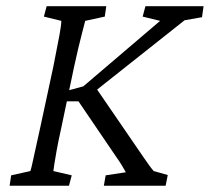

<svg xmlns="http://www.w3.org/2000/svg" viewBox="-20 -593 670 613"><path d="M311.5 0 317.4 -33.2 381.8 -43Q376 -53.7 368.2 -66.4Q360.4 -79.1 350.6 -92.8L230.5 -269.5H185.5L192.4 -302.7L246.1 -317.4L491.2 -526.4L435.5 -540L444.3 -573.2H629.9L625 -538.1L569.3 -528.3L277.3 -296.9L280.3 -321.3L418.9 -119.1Q429.7 -103.5 439 -89.8Q448.2 -76.2 456.1 -65.4Q463.9 -54.7 470.7 -46.9L515.6 -34.2L508.8 0ZM10.7 0 15.6 -33.2 77.1 -46.9Q80.1 -56.6 83.5 -72.3Q86.9 -87.9 92.8 -114.7Q98.6 -141.6 108.4 -185.5L150.4 -380.9Q164.1 -449.2 169.9 -481.4Q175.8 -513.7 175.8 -526.4L120.1 -540L128.9 -573.2H319.3L314.5 -540L252 -526.4Q249 -513.7 240.2 -480.5Q231.4 -447.3 216.8 -380.9L175.8 -185.5Q165 -136.7 160.2 -108.9Q155.3 -81.1 153.3 -67.9Q151.4 -54.7 150.4 -46.9L209 -33.2L200.2 0Z"/></svg>

Font: Crimson Pro ExtraLight Light
Style: Italic
Weight: 300
Italic angle: -12°
Version: Version 1.002